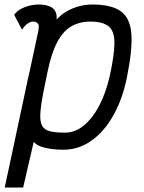

<svg xmlns="http://www.w3.org/2000/svg" viewBox="-20 -652 640 854"><path d="M390 -632Q477 -632 518.5 -601Q560 -570 564.5 -499Q569 -428 544 -305Q525 -212 484.5 -139.5Q444 -67 387 -26.5Q330 14 262 14Q231 14 204 10Q177 6 158.5 -1.5Q140 -9 130 -21L83 182H1L101 -286Q102 -292 103.5 -298.5Q105 -305 107 -313Q108 -317 109 -322.5Q110 -328 112 -335L151 -517Q151 -522 151.5 -526.5Q152 -531 153 -535Q152 -545 145 -550.5Q138 -556 127 -556Q115 -556 102 -546.5Q89 -537 78 -520L43 -586Q57 -607 88.5 -619.5Q120 -632 152 -632Q192 -632 213 -617Q234 -602 232 -565Q251 -587 277.5 -602Q304 -617 333 -624.5Q362 -632 390 -632ZM468 -313Q489 -409 489 -461.5Q489 -514 463 -535Q437 -556 382 -556Q334 -556 297.5 -535Q261 -514 235 -465.5Q209 -417 192 -335L175 -252Q162 -188 159.5 -149.5Q157 -111 167.5 -92.5Q178 -74 203 -68Q228 -62 270 -62Q314 -62 353 -94Q392 -126 421.5 -182.5Q451 -239 468 -313Z"/></svg>

Font: Victor Mono Thin Medium
Style: Italic
Weight: 500
Italic angle: -12°
Monospace: yes
Version: Version 1.561;gftools[0.9.30]